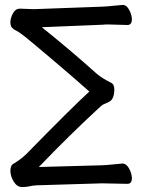

<svg xmlns="http://www.w3.org/2000/svg" viewBox="-20 -736 597 776"><path d="M69 20Q49 20 35.5 -2Q22 -24 22 -46Q22 -69 36 -75Q64 -92 86 -113Q271 -302 341 -366Q284 -417 195.5 -492Q107 -567 82.5 -586.5Q58 -606 46.5 -611.5Q35 -617 28.5 -624Q22 -631 22 -647Q22 -662 32 -681.5Q42 -701 61 -701L117 -699L391 -709Q415 -710 437 -712.5Q459 -715 474 -716H476Q492 -716 502.5 -695.5Q513 -675 513 -658Q513 -635 495 -635L421 -637Q414 -637 407 -637Q400 -637 393 -636L149 -626Q271 -528 372 -437Q394 -419 428 -402Q442 -396 442 -375Q442 -334 420 -324Q410 -319 401 -315.5Q392 -312 378 -298Q261 -190 137 -61L391 -68Q415 -69 437.5 -71.5Q460 -74 474 -75H475Q491 -75 502 -54.5Q513 -34 513 -16Q513 7 495 7L392 5L127 13Q111 14 99 17Q87 20 69 20Z"/></svg>

Font: LXGW WenKai Lite
Style: Bold
Weight: 700
Designer: LXGW / Fontworks Inc.
Foundry: LXGW / Fontworks Inc.
Version: Version 1.330;April 28, 2024